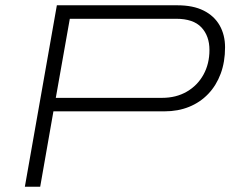

<svg xmlns="http://www.w3.org/2000/svg" viewBox="-20 -706 871 726"><path d="M74 0 195 -686H651Q710 -686 750 -666Q790 -646 810.5 -610Q831 -574 831 -527Q831 -472 814.5 -427.5Q798 -383 767.5 -351Q737 -319 695 -302Q653 -285 602 -285H182L132 0ZM191 -336H593Q646 -336 686.5 -359.5Q727 -383 749.5 -424Q772 -465 772 -517Q772 -570 741.5 -602.5Q711 -635 646 -635H244Z"/></svg>

Font: Archivo Expanded Thin
Style: Italic
Weight: 250
Width: 7
Italic angle: -10°
Designer: Hector Gatti
Foundry: Omnibus-Type
Version: Version 2.001